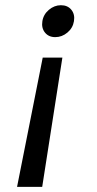

<svg xmlns="http://www.w3.org/2000/svg" viewBox="-20 -584 375 743"><path d="M221.4 -361 143.3 139.2H46L145.3 -361ZM215.8 -563.8Q241.9 -563.8 256.2 -546.1Q270.5 -528.4 266.2 -502.1Q262 -475.7 240.9 -458Q219.8 -440.3 193.7 -440.3Q168.3 -440.3 154 -458Q139.7 -475.7 144 -502.1Q148.2 -528.4 169.3 -546.1Q190.4 -563.8 215.8 -563.8Z"/></svg>

Font: Poppins Variable
Style: Italic
Weight: 100
Italic angle: -10°
Designer: Jonny Pinhorn
Foundry: Indian Type Foundry
Version: Version 6.000